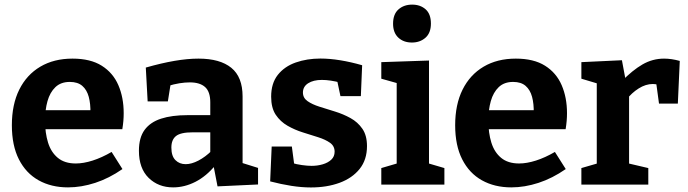

<svg xmlns="http://www.w3.org/2000/svg" viewBox="-20 -800 2980 832"><path d="M274.8 12Q202.2 12 147.3 -18.7Q92.4 -49.4 61.9 -109.5Q31.4 -169.6 31.4 -257.2Q31.4 -347.2 63.5 -411.7Q95.6 -476.2 154.7 -511.1Q213.8 -546 294.2 -546Q372 -546 420.9 -515.2Q469.8 -484.4 492.9 -430.9Q516 -377.4 516 -309.6Q516 -293 514.6 -276.2Q513.2 -259.4 510 -240H144.2V-322.6H389.6L371.8 -310.2Q372.8 -350 364.6 -380.4Q356.4 -410.8 336.6 -427.9Q316.8 -445 282.6 -445Q243.6 -445 220 -422.3Q196.4 -399.6 185.8 -361.8Q175.2 -324 175.2 -277.4Q175.2 -224 188.2 -182.1Q201.2 -140.2 230.7 -115.9Q260.2 -91.6 308.4 -91.6Q341.6 -91.6 381.3 -104.2Q421 -116.8 463.6 -141.6L510.6 -67.4Q452.6 -27.2 392.5 -7.6Q332.4 12 274.8 12Z M1031.2 -71.2 1011.8 -99.4 1098.2 -72.4V-0.6L922.6 7.6L904.2 -87.6L913.8 -84.6Q874.4 -36.4 827 -12.2Q779.6 12 730.2 12Q666.2 12 624.1 -29.2Q582 -70.4 582 -146.8Q582 -203.6 606.6 -237.1Q631.2 -270.6 678 -285.8Q724.8 -301 792.2 -301H900.6L891.2 -290.4V-356.4Q891.2 -402.8 868.6 -422.9Q846 -443 802.8 -443Q781.8 -443 757.7 -439.2Q733.6 -435.4 706 -426.8L720.4 -442.4L707.4 -360.6H619.8L611.8 -507.2Q679.6 -526.6 736.3 -536.3Q793 -546 840.2 -546Q933.4 -546 982.3 -506.2Q1031.2 -466.4 1031.2 -382ZM722.6 -160.6Q722.6 -123.6 740.2 -106.1Q757.8 -88.6 784.6 -88.6Q810.2 -88.6 840.1 -104.3Q870 -120 897.2 -146.8L891.2 -123V-237L901 -226.6H815Q763 -226.6 742.8 -210.6Q722.6 -194.6 722.6 -160.6Z M1292.7 -399Q1292.7 -375.7 1312.7 -361.7Q1332.7 -347.7 1364.2 -337.7Q1395.7 -327.7 1431.5 -316.7Q1467.3 -305.7 1498.8 -288.3Q1530.3 -271 1550.3 -242Q1570.3 -213 1570.3 -167Q1570.3 -107.7 1538.3 -67.8Q1506.3 -28 1451.3 -7.8Q1396.3 12.3 1327.3 12.3Q1287 12.3 1242.3 5.3Q1197.7 -1.7 1150.7 -14L1157.3 -165H1244.7L1256.3 -76.7L1244 -94.3Q1264.3 -88 1288.3 -84.7Q1312.3 -81.3 1330.3 -81.3Q1355.7 -81.3 1378.5 -88Q1401.3 -94.7 1415.7 -108.2Q1430 -121.7 1430 -142.7Q1430 -167 1410.2 -181.2Q1390.3 -195.3 1358.8 -205.3Q1327.3 -215.3 1292.5 -226.2Q1257.7 -237 1226.2 -255Q1194.7 -273 1174.8 -302.8Q1155 -332.7 1155 -381Q1155 -439 1183.8 -475.5Q1212.7 -512 1261.5 -529.2Q1310.3 -546.3 1368.3 -546.3Q1409 -546.3 1454.8 -538.8Q1500.7 -531.3 1549.3 -517.3L1543.7 -383.3H1455.3L1438.7 -461.7L1458 -441.3Q1410.7 -453.7 1374.7 -453.7Q1338 -453.7 1315.3 -439.2Q1292.7 -424.7 1292.7 -399Z M1839 -81.7 1828.7 -94.3 1905.7 -71.7V0H1632.3V-71.7L1709.3 -94.3L1699 -81.7V-447L1708 -437.7L1632.3 -459V-530.7L1839 -537.7ZM1765 -615.7Q1728.7 -615.7 1706 -637Q1683.3 -658.3 1683.3 -697.3Q1683.3 -738.7 1706.8 -759.3Q1730.3 -780 1766 -780Q1801.3 -780 1824.3 -759.7Q1847.3 -739.3 1847.3 -698Q1847.3 -657.3 1823.7 -636.5Q1800 -615.7 1765 -615.7Z M2195.8 12Q2123.2 12 2068.3 -18.7Q2013.4 -49.4 1982.9 -109.5Q1952.4 -169.6 1952.4 -257.2Q1952.4 -347.2 1984.5 -411.7Q2016.6 -476.2 2075.7 -511.1Q2134.8 -546 2215.2 -546Q2293 -546 2341.9 -515.2Q2390.8 -484.4 2413.9 -430.9Q2437 -377.4 2437 -309.6Q2437 -293 2435.6 -276.2Q2434.2 -259.4 2431 -240H2065.2V-322.6H2310.6L2292.8 -310.2Q2293.8 -350 2285.6 -380.4Q2277.4 -410.8 2257.6 -427.9Q2237.8 -445 2203.6 -445Q2164.6 -445 2141 -422.3Q2117.4 -399.6 2106.8 -361.8Q2096.2 -324 2096.2 -277.4Q2096.2 -224 2109.2 -182.1Q2122.2 -140.2 2151.7 -115.9Q2181.2 -91.6 2229.4 -91.6Q2262.6 -91.6 2302.3 -104.2Q2342 -116.8 2384.6 -141.6L2431.6 -67.4Q2373.6 -27.2 2313.5 -7.6Q2253.4 12 2195.8 12Z M2499.3 0V-71.7L2579.7 -95L2566 -73.7V-457.7L2581.7 -434.3L2499.3 -459V-530.7L2675 -539L2692.7 -444L2674.7 -448.3Q2720.3 -495.3 2764 -520.7Q2807.7 -546 2857.7 -546Q2889.7 -546 2925.7 -536L2917.3 -351H2835.7L2821 -459.3L2834 -432Q2828.3 -434 2821.8 -435Q2815.3 -436 2809 -436Q2778 -436 2747.7 -416.8Q2717.3 -397.7 2694.7 -368.3L2706 -406V-73.7L2689.7 -95L2789.3 -71.7V0Z"/></svg>

Font: Bitter Thin
Style: Regular
Weight: 100
Designer: Sol Matas, and Bitter project Authors
Foundry: Sol Matas
Version: Version 2.002